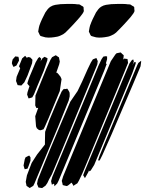

<svg xmlns="http://www.w3.org/2000/svg" viewBox="-20 -965 741 970"><path d="M610 -605 425 -158 397 -91 379 -53 371 -39 358 -31 351 -26 347 -34 341 -43V-42L325 -29L318 -25L308 -27L297 -30L295 -40L292 -51L299 -74L348 -193L501 -562L540 -656L563 -690L569 -696L584 -699L590 -700L598 -692L605 -686L604 -674L601 -663L606 -669L624 -667L625 -661L627 -647L622 -635ZM282 -505 225 -367 207 -326 200 -312 186 -307 177 -308 166 -317 162 -327 158 -378 173 -420H172L164 -419L158 -432L159 -482L179 -531L214 -617L235 -663L243 -676L256 -683L262 -686L269 -681L278 -675L279 -669L282 -654L279 -640L264 -597L268 -598L274 -592L286 -577L291 -565ZM142 -645 119 -583 103 -549 88 -533 77 -534 69 -535 66 -543 61 -556 64 -577 82 -620 76 -630 80 -640 92 -670 107 -683 114 -675 113 -673 125 -677 134 -674 144 -663ZM506 -607 320 -158 276 -52 269 -38 261 -30 255 -24 254 -32 253 -37 250 -36 242 -32 240 -41 238 -50 244 -71 291 -184 454 -576 477 -632 493 -666 502 -679 513 -681 521 -680V-666L515 -645L519 -641L516 -634ZM63 -634 53 -629 48 -627 43 -637 40 -645 41 -653 44 -665 52 -674 57 -680 65 -679 73 -678 75 -670 76 -659ZM201 -607 169 -531 152 -489 143 -473 130 -469 124 -468 122 -474 117 -487 119 -499 129 -530 123 -536 118 -543 120 -551 128 -574 160 -650 173 -672 180 -677 188 -669 186 -659 184 -654 195 -671 205 -678 220 -671 219 -660ZM395 -553 423 -616 439 -649 449 -665 459 -669 467 -672 470 -665 474 -656 472 -648 469 -639 478 -655 475 -648 463 -618 285 -187 242 -84 228 -59 229 -61 219 -40 210 -27 200 -20 193 -15 185 -16 174 -18 171 -26 167 -36 171 -57 193 -112 232 -208 291 -348 335 -451 372 -505ZM648 -594 510 -262 456 -132 438 -103 429 -99 431 -107V-108L426 -95L413 -72L409 -65L405 -72L400 -80L402 -85L408 -101L451 -204L599 -560L634 -644L646 -661L653 -665L656 -655L649 -634L654 -645L658 -651L667 -650L664 -639ZM654 -544 588 -390 544 -287 497 -181 487 -161 483 -154 475 -155 477 -160 483 -178 512 -249 635 -544 673 -635 679 -647 693 -658V-652L690 -630ZM327 -457 275 -328 187 -117 154 -38 148 -26 138 -20 130 -15 123 -20 114 -26 113 -32 110 -46 116 -79 140 -142 167 -184 207 -235V-251L208 -299L229 -357L265 -443L291 -502L300 -514L306 -515L308 -519L307 -515H309L320 -517L326 -508L331 -499L332 -491V-478ZM134 -170V-153L124 -125L119 -113L105 -110L103 -115L99 -129L105 -160L109 -170L122 -177L128 -179ZM465 -902Q470 -910 476.5 -918Q483 -926 491 -931Q502 -938 515.5 -940.5Q529 -943 542 -944Q557 -945 572.5 -945Q588 -945 603 -945Q616 -945 627 -943Q630 -943 633 -943Q636 -943 639 -942Q641 -941 643.5 -939Q646 -937 648 -936Q650 -935 653 -933.5Q656 -932 657 -930Q659 -928 658.5 -923.5Q658 -919 659 -916Q659 -914 659.5 -912Q660 -910 659 -908Q659 -905 656.5 -902Q654 -899 653 -896Q647 -887 640 -879Q633 -871 626 -863Q616 -852 606.5 -841.5Q597 -831 586 -820Q577 -810 566.5 -800.5Q556 -791 543 -786Q535 -782 526.5 -780Q518 -778 509 -777Q496 -775 480.5 -775Q465 -775 452 -780Q449 -781 445 -782Q441 -783 439 -785Q437 -787 435.5 -791Q434 -795 433 -797Q432 -799 431 -801Q430 -803 429 -804Q429 -806 429.5 -808.5Q430 -811 430 -812Q432 -826 435 -836Q441 -853 448.5 -869Q456 -885 465 -902ZM209 -902Q214 -910 220.5 -918Q227 -926 235 -931Q246 -938 259.5 -940.5Q273 -943 286 -944Q301 -945 316.5 -945Q332 -945 347 -945Q360 -945 371 -943Q374 -943 377 -943Q380 -943 383 -942Q385 -941 387.5 -939Q390 -937 392 -936Q394 -935 397 -933.5Q400 -932 401 -930Q403 -928 402.5 -923.5Q402 -919 403 -916Q403 -914 403.5 -912Q404 -910 403 -908Q403 -905 400.5 -902Q398 -899 397 -896Q391 -887 384 -879Q377 -871 370 -863Q360 -852 350.5 -841.5Q341 -831 330 -820Q321 -810 310.5 -800.5Q300 -791 287 -786Q279 -782 270.5 -780Q262 -778 253 -777Q240 -775 224.5 -775Q209 -775 196 -780Q193 -781 189 -782Q185 -783 183 -785Q181 -787 179.5 -791Q178 -795 177 -797Q176 -799 175 -801Q174 -803 173 -804Q173 -806 173.5 -808.5Q174 -811 174 -812Q176 -826 179 -836Q185 -853 192.5 -869Q200 -885 209 -902Z"/></svg>

Font: Rubik Marker Hatch
Style: Regular
Weight: 400
Designer: Hubert and Fischer, NaN
Foundry: Hubert & Fischer, NaN
Version: Version 2.200